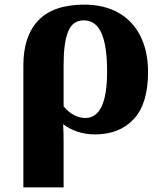

<svg xmlns="http://www.w3.org/2000/svg" viewBox="-20 -570 703 830"><path d="M81 -288Q81 -414 146 -482Q211 -550 345 -550Q428 -550 490 -516Q552 -482 586 -416Q620 -350 620 -258Q620 -122 558.5 -55.5Q497 11 391 11Q312 11 253 -33Q255 3 255 49V240H81ZM443 -261Q443 -372 418.5 -427Q394 -482 342 -482Q294 -482 274.5 -433.5Q255 -385 255 -293V-110Q298 -60 349 -60Q443 -60 443 -261Z"/></svg>

Font: Noto Serif ExtraBold
Style: Regular
Weight: 800
Designer: Monotype Design Team
Foundry: Monotype Imaging Inc.
Version: Version 1.001